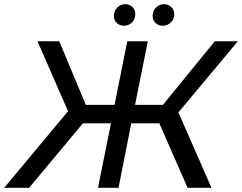

<svg xmlns="http://www.w3.org/2000/svg" viewBox="-54 -897 1156 917"><path d="M842 0 707 -308H573L512 0H414L476 -308H342L85 0H-34L271 -366L125 -700H229L356 -396H493L554 -700H652L591 -396H724L972 -700H1082L798 -360L956 0ZM723 -774Q703 -774 689 -787Q675 -800 675 -820Q675 -845 691 -861Q707 -877 730 -877Q749 -877 763.5 -864Q778 -851 778 -830Q778 -805 761.5 -789.5Q745 -774 723 -774ZM538 -774Q518 -774 504 -787Q490 -800 490 -820Q490 -845 506 -861Q522 -877 544 -877Q564 -877 578 -864Q592 -851 592 -830Q592 -805 576 -789.5Q560 -774 538 -774Z"/></svg>

Font: Montserrat Medium
Style: Italic
Weight: 500
Italic angle: -11.3°
Designer: Julieta Ulanovsky
Foundry: Julieta Ulanovsky
Version: Version 9.000; ttfautohint (v1.8.4.7-5d5b)